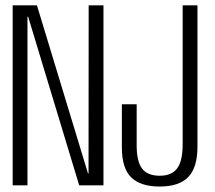

<svg xmlns="http://www.w3.org/2000/svg" viewBox="-20 -695 808 720"><path d="M27.5 0H83V-632.5H85.5L277 0H368V-675H312.5L312 -44.5H310L118.5 -675H27.5ZM579 4.5Q651 4.5 685.8 -31Q720.5 -66.5 720.5 -145V-675H665V-154Q665 -91.5 644.5 -63.8Q624 -36 579 -36Q533 -36 512.8 -62.8Q492.5 -89.5 492.5 -150V-304H437V-142Q437 -64 472 -29.8Q507 4.5 579 4.5Z"/></svg>

Font: Anybody Condensed Light
Style: Regular
Weight: 300
Width: 3
Designer: Tyler Finck
Foundry: Etcetera Type Company
Version: Version 1.113;gftools[0.9.25]